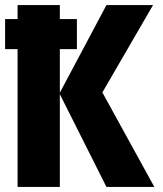

<svg xmlns="http://www.w3.org/2000/svg" viewBox="-22 -734 642 754"><path d="M-2 -541V-659H280V-541ZM47 0V-714H213V-370L396 -714H579L380 -371L584 0H396L213 -364V0Z"/></svg>

Font: Noto Sans Mono Extra
Style: Regular
Weight: 800
Designer: Monotype Design Team
Foundry: Monotype Imaging Inc.
Version: Version 1.900